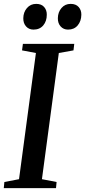

<svg xmlns="http://www.w3.org/2000/svg" viewBox="-26 -969 440 989"><path d="M-6.5 0 -3.5 -31.5 72 -46 159 -696 87.5 -709.5 92 -743H356.5L352.5 -709.5L277 -696L190 -46L265.5 -31.5L262.5 0ZM146.5 -816.5Q123 -816.5 108.2 -833Q93.5 -849.5 94 -875.5Q94.5 -906.5 113 -927.8Q131.5 -949 160.5 -949Q187.5 -949 201.5 -932.8Q215.5 -916.5 215 -893Q215 -860 196.8 -838.2Q178.5 -816.5 146.5 -816.5ZM324.5 -816.5Q301 -816.5 286.2 -833Q271.5 -849.5 272 -875.5Q272.5 -906.5 290.8 -927.8Q309 -949 338 -949Q365 -949 379.2 -932.8Q393.5 -916.5 393 -893Q392.5 -860 374.2 -838.2Q356 -816.5 324.5 -816.5Z"/></svg>

Font: Merriweather 72pt Medium
Style: Italic
Weight: 500
Italic angle: -7.8°
Version: Version 2.101